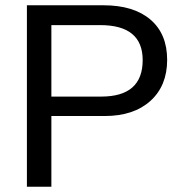

<svg xmlns="http://www.w3.org/2000/svg" viewBox="-20 -708 707 728"><path d="M613.8 -481Q613.8 -382.8 550.3 -325.4Q486.8 -268.1 377 -268.1H174.8V0H82V-688H372.1Q486.8 -688 550.3 -633.8Q613.8 -579.6 613.8 -481ZM521 -480Q521 -612.8 359.9 -612.8H174.8V-341.8H363.8Q521 -341.8 521 -480Z"/></svg>

Font: Libra Sans Modern
Style: Regular
Weight: 400
Foundry: Stefan Peev, Context Ltd
Version: Version 1.000